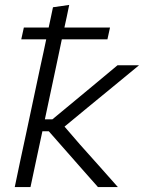

<svg xmlns="http://www.w3.org/2000/svg" viewBox="-20 -761 586 781"><path d="M40 0Q51.5 -56 62.5 -107.5Q73.5 -159 86.5 -219L145 -494Q151 -521 156.8 -548Q162.5 -575 168 -601H66.5L77 -649H178L187 -691Q191.5 -711.5 195.5 -731.5L261.5 -741Q256.5 -718 252 -695L242 -649H427.5L417 -601H231.5Q226 -575 220.5 -548.5Q215 -521.5 209 -494L162.5 -275.5H193L286 -352.5Q329 -388 372.2 -424Q415.5 -460 458 -495.5H545.5Q493 -452 440.5 -409L334.5 -322L242.5 -246L305 -173.5Q344 -130 382.8 -86.5Q421.5 -43 459.5 0H378.5Q347.5 -35 316.8 -69.8Q286 -104.5 255 -140L178.5 -227H152.5L149 -211Q136.5 -153 126 -103.5Q115.5 -54 104 0Z"/></svg>

Font: Heraclito Light
Style: Italic
Weight: 300
Italic angle: -12°
Designer: Kostas Bartsokas (font) & Cristiano Sobral (main changes)
Foundry: Kostas Bartsokas (font) & Cristiano Sobral (main changes)
Version: Version 1.00;July 8, 2020;FontCreator 13.0.0.2655 64-bit